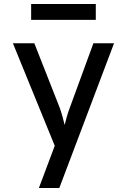

<svg xmlns="http://www.w3.org/2000/svg" viewBox="-20 -768 640 968"><path d="M463 -668V-748H137V-668ZM279 180 555 -550H451L332 -225C322 -200 311 -160 306 -138C301 -160 290 -200 281 -225L153 -550H45L256 -33L176 180Z"/></svg>

Font: Tekne LDO Medium
Style: Regular
Weight: 500
Monospace: yes
Designer: Alessio Laiso, Mario Rullo, Paolo Rosset
Foundry: Alessio Laiso
Version: Version 1.000;hotconv 1.0.109;makeotfexe 2.5.65596